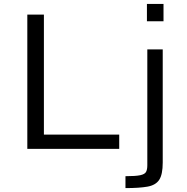

<svg xmlns="http://www.w3.org/2000/svg" viewBox="-20 -763 958 984"><path d="M120 0V-688H205V-73H591V0ZM733 -654V-743H818V-654ZM623 201V140Q675 140 698.5 135Q722 130 728.5 118Q735 106 735 84V-510H814V70Q814 131 796 158.5Q778 186 736 193.5Q694 201 623 201Z"/></svg>

Font: Saira Expanded
Style: Regular
Weight: 400
Width: 7
Designer: Hector Gatti with collaboration of the Omnibus-Type team
Foundry: Omnibus-Type
Version: Version 1.100; ttfautohint (v1.8.3)